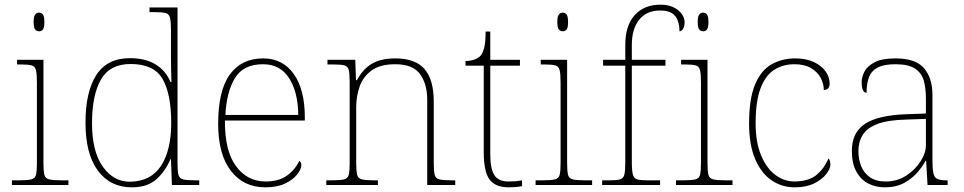

<svg xmlns="http://www.w3.org/2000/svg" viewBox="-20 -792 4128 822"><path d="M31 0V-20H61Q98 -20 114 -24Q130 -28 134 -43.5Q138 -59 138 -94V-438Q138 -475 134 -491.5Q130 -508 115.5 -512Q101 -516 71 -516H53V-536H166V-94Q166 -59 170 -43.5Q174 -28 190.5 -24Q207 -20 243 -20H273V0ZM147 -658Q137 -658 130.5 -666Q124 -674 124 -698Q124 -721 130.5 -729.5Q137 -738 147 -738Q158 -738 164 -729.5Q170 -721 170 -698Q170 -674 164 -666Q158 -658 147 -658Z M544 10Q452 10 399 -61.5Q346 -133 346 -267Q346 -399 392.5 -471Q439 -543 536 -543Q603 -543 646.5 -516Q690 -489 710 -441H714Q713 -469 712.5 -495.5Q712 -522 712 -543V-662Q712 -699 708 -715.5Q704 -732 689.5 -736Q675 -740 645 -740H620V-760H740V-94Q740 -59 744 -43.5Q748 -28 764 -24Q780 -20 817 -20H833V0H716L712 -111H710Q688 -59 649.5 -24.5Q611 10 544 10ZM538 -14Q627 -16 670 -83Q713 -150 713 -265Q713 -390 676 -454Q639 -518 539 -518Q451 -518 412.5 -452Q374 -386 374 -264Q374 -143 420.5 -78Q467 -13 538 -14Z M1116 10Q1023 10 968.5 -60.5Q914 -131 914 -262Q914 -404 964 -473Q1014 -542 1107 -542Q1190 -542 1237.5 -475.5Q1285 -409 1285 -290V-276H943Q942 -146 990.5 -80.5Q1039 -15 1117 -15Q1174 -15 1209 -40.5Q1244 -66 1261 -103Q1266 -100 1268 -96Q1270 -92 1270 -85Q1270 -68 1252.5 -45.5Q1235 -23 1201 -6.5Q1167 10 1116 10ZM1257 -300Q1256 -397 1218 -457Q1180 -517 1106 -517Q1022 -517 986 -458Q950 -399 945 -300Z M1377 0V-20H1400Q1437 -20 1453 -24Q1469 -28 1473 -43.5Q1477 -59 1477 -94V-442Q1477 -477 1473 -492.5Q1469 -508 1454.5 -512Q1440 -516 1410 -516H1382V-536H1501L1504 -449H1508Q1528 -485 1552 -505Q1576 -525 1605.5 -533.5Q1635 -542 1672 -542Q1758 -542 1797.5 -496.5Q1837 -451 1837 -357V-94Q1837 -59 1841 -43.5Q1845 -28 1861.5 -24Q1878 -20 1914 -20H1929V0H1809V-365Q1809 -432 1778.5 -474.5Q1748 -517 1672 -517Q1607 -517 1570.5 -490Q1534 -463 1519.5 -421Q1505 -379 1505 -334V-94Q1505 -59 1509 -43.5Q1513 -28 1529.5 -24Q1546 -20 1582 -20H1598V0Z M2158 10Q2100 10 2075.5 -24Q2051 -58 2051 -141V-511H1973V-531Q1994 -531 2009.5 -536.5Q2025 -542 2035 -551Q2045 -560 2052 -584Q2059 -608 2059 -657H2079V-536H2206V-511H2079V-132Q2079 -68 2097 -41.5Q2115 -15 2157 -15Q2174 -15 2186.5 -16Q2199 -17 2215 -20V5Q2199 8 2185.5 9Q2172 10 2158 10Z M2273 0V-20H2303Q2340 -20 2356 -24Q2372 -28 2376 -43.5Q2380 -59 2380 -94V-438Q2380 -475 2376 -491.5Q2372 -508 2357.5 -512Q2343 -516 2313 -516H2295V-536H2408V-94Q2408 -59 2412 -43.5Q2416 -28 2432.5 -24Q2449 -20 2485 -20H2515V0ZM2389 -658Q2379 -658 2372.5 -666Q2366 -674 2366 -698Q2366 -721 2372.5 -729.5Q2379 -738 2389 -738Q2400 -738 2406 -729.5Q2412 -721 2412 -698Q2412 -674 2406 -666Q2400 -658 2389 -658Z M2558 0V-20H2590Q2620 -20 2634.5 -24Q2649 -28 2653 -44.5Q2657 -61 2657 -98V-511H2562V-536H2657V-600Q2657 -682 2697 -727Q2737 -772 2808 -772Q2840 -772 2863 -761Q2886 -750 2898.5 -732.5Q2911 -715 2911 -697Q2911 -684 2907.5 -675Q2904 -666 2899 -662Q2894 -658 2889 -658Q2889 -683 2882 -703Q2875 -723 2857.5 -735Q2840 -747 2806 -747Q2748 -747 2716.5 -707.5Q2685 -668 2685 -600V-536H2829V-511H2685V-98Q2685 -61 2689.5 -44.5Q2694 -28 2708 -24Q2722 -20 2752 -20H2806V0Z M2874 0V-20H2904Q2941 -20 2957 -24Q2973 -28 2977 -43.5Q2981 -59 2981 -94V-438Q2981 -475 2977 -491.5Q2973 -508 2958.5 -512Q2944 -516 2914 -516H2896V-536H3009V-94Q3009 -59 3013 -43.5Q3017 -28 3033.5 -24Q3050 -20 3086 -20H3116V0ZM2990 -658Q2980 -658 2973.5 -666Q2967 -674 2967 -698Q2967 -721 2973.5 -729.5Q2980 -738 2990 -738Q3001 -738 3007 -729.5Q3013 -721 3013 -698Q3013 -674 3007 -666Q3001 -658 2990 -658Z M3382 10Q3328 10 3284 -19.5Q3240 -49 3213.5 -110Q3187 -171 3187 -263Q3187 -369 3212.5 -430Q3238 -491 3283 -516.5Q3328 -542 3385 -542Q3431 -542 3464 -526.5Q3497 -511 3514.5 -486.5Q3532 -462 3532 -433Q3532 -425 3529 -419Q3526 -413 3520.5 -410Q3515 -407 3507 -406Q3507 -434 3493 -459.5Q3479 -485 3451.5 -501Q3424 -517 3381 -517Q3332 -517 3294.5 -493Q3257 -469 3236 -413.5Q3215 -358 3215 -264Q3215 -184 3238 -128Q3261 -72 3299 -43.5Q3337 -15 3382 -15Q3445 -16 3478 -45Q3511 -74 3527 -114Q3532 -108 3533.5 -101.5Q3535 -95 3535 -86Q3535 -70 3517.5 -47Q3500 -24 3466 -7Q3432 10 3382 10Z M3768 10Q3729 10 3697 -6.5Q3665 -23 3646 -58Q3627 -93 3627 -146Q3627 -225 3683.5 -262Q3740 -299 3861 -303L3944 -306V-371Q3944 -414 3935 -446.5Q3926 -479 3898 -498Q3870 -517 3813 -517Q3764 -517 3737 -502.5Q3710 -488 3700 -460.5Q3690 -433 3690 -395Q3680 -395 3674.5 -406Q3669 -417 3669 -441Q3669 -462 3681 -485.5Q3693 -509 3724.5 -525.5Q3756 -542 3813 -542Q3901 -542 3936.5 -499.5Q3972 -457 3972 -386V-110Q3972 -73 3975.5 -53.5Q3979 -34 3991 -27Q4003 -20 4030 -20H4037V0H3951L3945 -104H3943Q3932 -83 3909.5 -56Q3887 -29 3852 -9.5Q3817 10 3768 10ZM3772 -15Q3821 -15 3859.5 -40Q3898 -65 3921 -101Q3944 -137 3944 -170V-283L3858 -280Q3780 -278 3736 -261Q3692 -244 3673.5 -214.5Q3655 -185 3655 -145Q3655 -111 3666.5 -81.5Q3678 -52 3704 -33.5Q3730 -15 3772 -15Z"/></svg>

Font: Noto Serif Tibetan Thin
Style: Regular
Weight: 250
Version: Version 2.103